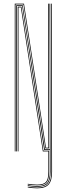

<svg xmlns="http://www.w3.org/2000/svg" viewBox="-20 -820 362 1040"><path d="M60 0V-800H110L229 -20H242L241 -477L240 -800H244L245 -477L246 -16H226L107 -796H64V0ZM181 192Q170 192 154.6 190.6Q139.2 189.2 130.2 187.2V183.2Q139 185 154.2 186.5Q169.5 188 181 188Q220 188 235 171.1Q250 154.2 250 110V-8H219L100 -788H72V-342V0H68V-792H103L223 -12H250L249 -477L248 -800H252L254 110Q254 156 237.9 174Q221.8 192 181 192ZM181 184Q169.5 184 154.4 182.6Q139.2 181.2 130.2 179.5V175.5Q139.5 177.2 154.4 178.6Q169.2 180 181 180Q216.2 180 229.1 165.4Q242 150.8 242 110V0H212L93 -780H80V-342V0H76V-342V-784H96L215 -4H246V110Q246 152.5 232.1 168.2Q218.2 184 181 184ZM181 200Q169.8 200 154 198.6Q138.2 197.2 130.2 195V191.2Q138.8 193.2 154.4 194.6Q170 196 181 196Q223.5 196 240.8 176.6Q258 157.2 258 110L256 -800H260L262 110Q262 158 244 179Q226 200 181 200Z"/></svg>

Font: Big Shoulders Inline Display Thin Thin
Style: Regular
Weight: 250
Version: Version 2.002